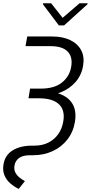

<svg xmlns="http://www.w3.org/2000/svg" viewBox="-29 -954 565 1192"><path d="M140.1 -727.5H293.9Q360.4 -727.5 407 -705.1Q453.6 -682.6 475.1 -641.8Q496.6 -601.1 486.8 -545.4Q477.5 -488.3 440.9 -445.8Q404.3 -403.3 346.2 -379.9Q288.1 -356.4 214.4 -356H149.9L157.7 -403.8H221.2Q308.1 -403.3 355.7 -441.7Q403.3 -480 413.1 -540Q423.3 -600.1 391.1 -633.8Q358.9 -667.5 284.2 -667.5H129.4ZM155.8 -389.2H221.2Q339.4 -389.2 395.3 -340.3Q451.2 -291.5 436.5 -198.7Q426.3 -135.7 389.9 -88.6Q353.5 -41.5 298.1 -15.9Q242.7 9.8 175.3 9.8H157.7Q112.8 9.8 89.4 26.9Q65.9 43.9 61 73.7Q56.6 98.6 66.4 117.2Q76.2 135.7 92.8 148.7Q109.4 161.6 125.5 170.4L87.4 218.8Q59.6 205.6 35.4 184.8Q11.2 164.1 -1.2 134.5Q-13.7 105 -7.3 66.9Q2 8.8 49.6 -20.5Q97.2 -49.8 170.9 -49.8H185.1Q233.9 -49.8 271.5 -68.8Q309.1 -87.9 332.8 -121.6Q356.4 -155.3 363.8 -199.7Q376 -269.5 337.2 -306.6Q298.3 -343.8 212.4 -343.8H147.9ZM288.6 -933.6 359.9 -843.3 464.8 -933.6H515.1L514.2 -927.7L369.1 -796.4H336.4L237.3 -927.7L238.3 -933.6Z"/></svg>

Font: Inter Tight Light
Style: Italic
Weight: 300
Italic angle: -9.39999°
Designer: Rasmus Andersson
Foundry: rsms
Version: Version 3.004